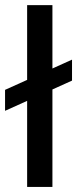

<svg xmlns="http://www.w3.org/2000/svg" viewBox="-40 -740 305 760"><path d="M-20 -301.3V-384.3L245.1 -503.9V-420.9ZM67.4 0V-719.7H167.5V0Z"/></svg>

Font: Pontano Sans SemiBold
Style: Regular
Weight: 600
Designer: Vernon Adams
Foundry: Vernon Adams
Version: Version 2.001